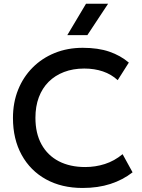

<svg xmlns="http://www.w3.org/2000/svg" viewBox="-20 -964 738 1000"><path d="M410 15Q301 15 219.5 -30Q138 -75 92.8 -157.2Q47.5 -239.5 47.5 -349.5Q47.5 -429.5 74.2 -496.2Q101 -563 149.8 -612Q198.5 -661 265 -688Q331.5 -715 411 -715Q491 -715 549.2 -695Q607.5 -675 651 -638L593 -546.5Q560 -577 516 -592Q472 -607 419 -607Q360.5 -607 313.5 -589Q266.5 -571 233.2 -537.8Q200 -504.5 182.2 -457.2Q164.5 -410 164.5 -350.5Q164.5 -269.5 196.2 -212Q228 -154.5 286.2 -124.2Q344.5 -94 424 -94Q477 -94 526.2 -109.8Q575.5 -125.5 618.5 -161L670.5 -66.5Q620 -27 555.2 -6Q490.5 15 410 15ZM330.5 -781 428 -944.5H543L435 -781Z"/></svg>

Font: Geologica Roman
Style: Regular
Weight: 400
Designer: Sindre Bremnes, Frode Helland
Foundry: Monokrom Skriftforlag AS
Version: Version 1.010;gftools[0.9.28]